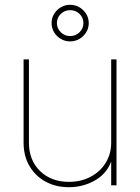

<svg xmlns="http://www.w3.org/2000/svg" viewBox="-20 -779 589 807"><path d="M269.5 7.8Q213.9 7.8 170.9 -15.9Q127.9 -39.6 103.5 -81.8Q79.1 -124 79.1 -179.7V-529.3H101.6V-179.7Q101.6 -105.5 148.4 -60.1Q195.3 -14.6 269.5 -14.6Q320.3 -14.6 360.6 -35.9Q400.9 -57.1 424.1 -94.5Q447.3 -131.8 447.3 -179.7V-529.3H469.7V0H447.3V-117.2H453.1Q435.5 -54.7 383.8 -23.4Q332 7.8 269.5 7.8ZM274.4 -605Q253.4 -605 235.6 -615.5Q217.8 -626 207.3 -643.6Q196.8 -661.1 196.8 -682.1Q196.8 -703.1 207.3 -720.5Q217.8 -737.8 235.6 -748.3Q253.4 -758.8 274.4 -758.8Q296.4 -758.8 314 -748.3Q331.5 -737.8 342.3 -720.5Q353 -703.1 353 -682.1Q353 -660.6 342.3 -643.3Q331.5 -626 314 -615.5Q296.4 -605 274.4 -605ZM274.9 -627.4Q298.3 -627.4 314.5 -643.6Q330.6 -659.7 330.6 -682.1Q330.6 -704.6 314.5 -720.5Q298.3 -736.3 274.9 -736.3Q251.5 -736.3 235.4 -720.5Q219.2 -704.6 219.2 -682.1Q219.2 -659.7 235.4 -643.6Q251.5 -627.4 274.9 -627.4Z"/></svg>

Font: Inter 24pt Thin
Style: Regular
Weight: 250
Designer: Rasmus Andersson
Foundry: rsms
Version: Version 4.001;git-66647c0bb